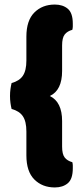

<svg xmlns="http://www.w3.org/2000/svg" viewBox="-20 -688 367 844"><path d="M199 -266Q253 -240 253 -156V-44Q253 -10 264.5 4.5Q276 19 298 25Q300 33 300 39.5Q300 46 300 52Q300 99 278 117.5Q256 136 221 136Q166 136 131 101Q96 66 96 -5V-110Q96 -154 80.5 -177Q65 -200 31 -209Q28 -221 26 -235.5Q24 -250 24 -266Q24 -282 26 -296.5Q28 -311 31 -323Q65 -332 80.5 -355Q96 -378 96 -422V-527Q96 -598 131 -633Q166 -668 221 -668Q256 -668 278 -649.5Q300 -631 300 -584Q300 -578 300 -571.5Q300 -565 298 -557Q276 -551 264.5 -536.5Q253 -522 253 -488V-376Q253 -291 199 -266Z"/></svg>

Font: Baloo Tammudu
Style: Regular
Weight: 400
Designer: Omkar Shende and Ek Type
Foundry: Ek Type
Version: Version 1.443;PS 1.000;hotconv 16.6.51;makeotf.lib2.5.65220;